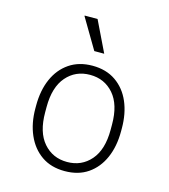

<svg xmlns="http://www.w3.org/2000/svg" viewBox="-112 -836 824 935"><g transform="rotate(15 300.0 -368.5)"><path d="M300 10Q231 10 183 -23.5Q135 -57 109.5 -115.5Q84 -174 84 -248V-263Q84 -339 109.5 -397Q135 -455 183.5 -488Q232 -521 300 -521Q369 -521 417.5 -487.5Q466 -454 491 -396Q516 -338 516 -263V-248Q516 -172 490.5 -114Q465 -56 417 -23Q369 10 300 10ZM300 -36Q373 -36 419 -89Q465 -142 465 -242V-269Q465 -369 419 -422Q373 -475 300 -475Q227 -475 181 -422Q135 -369 135 -269V-242Q135 -142 181 -89Q227 -36 300 -36ZM289 -592 199 -744V-747H264L339 -592Z"/></g></svg>

Font: Chivo Mono Thin
Style: Regular
Weight: 250
Designer: Hector Gatti
Foundry: Omnibus-Type
Version: Version 1.008